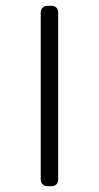

<svg xmlns="http://www.w3.org/2000/svg" viewBox="-20 -635 340 660"><path d="M143 5Q133 5 126.5 -1.5Q120 -8 120 -18V-592Q120 -602 126.5 -608.5Q133 -615 143 -615H157Q168 -615 174 -608.5Q180 -602 180 -592V-18Q180 -8 174 -1.5Q168 5 157 5Z"/></svg>

Font: Rubik Light
Style: Italic
Weight: 300
Italic angle: -12°
Designer: Hubert and Fischer
Foundry: Hubert and Fischer
Version: Version 2.300;gftools[0.9.30]